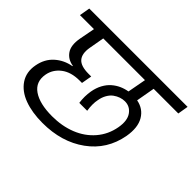

<svg xmlns="http://www.w3.org/2000/svg" viewBox="-148 -984 1201 1201"><g transform="rotate(45 453.0 -383.5)"><path d="M23.9 -669.9 36.1 -740.2H905.8L894 -669.9H675.8L653.8 -545.9Q716.8 -534.2 748 -481.7Q779.3 -429.2 764.2 -341.8Q737.8 -196.3 620.8 -111.6Q503.9 -26.9 335 -26.9Q242.2 -26.9 173.6 -52.5Q105 -78.1 70.8 -129.6Q36.6 -181.2 49.8 -251Q62 -317.9 107.7 -358.9Q153.3 -399.9 216.8 -411.1V-414.1Q167 -421.9 141.4 -459.2Q115.7 -496.6 127.9 -564.9L147.9 -669.9ZM348.1 -99.1Q435.5 -99.1 507.8 -127.9Q580.1 -156.7 628.2 -212.6Q676.3 -268.6 689.9 -344.2Q702.1 -412.6 675.8 -450.2Q649.4 -487.8 604 -487.8Q585 -487.8 565.7 -481.2Q546.4 -474.6 528.6 -461.7Q510.7 -448.7 497.3 -425.5Q483.9 -402.3 479 -372.1Q470.7 -333.5 479 -278.8H409.2Q401.9 -330.1 410.2 -379.9Q417 -418.5 433.3 -448.7Q449.7 -479 472.4 -498.8Q495.1 -518.6 521 -530.3Q546.9 -542 576.2 -546.9L599.1 -669.9H230L211.9 -567.9Q201.7 -508.3 227.3 -478.3Q252.9 -448.2 321.8 -448.2H345.2L333 -378.9H312Q236.3 -378.9 190.4 -343.5Q144.5 -308.1 134.8 -253.9Q121.6 -179.2 179.4 -139.2Q237.3 -99.1 348.1 -99.1Z"/></g></svg>

Font: SVN-Poppins
Style: Italic
Weight: 400
Italic angle: -10°
Designer: Ninad Kale (Devanagari), Jonny Pinhorn (Latin)
Foundry: Indian Type Foundry
Version: Version 3.002 2017